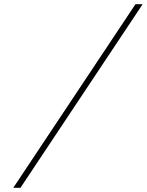

<svg xmlns="http://www.w3.org/2000/svg" viewBox="-20 -690 696 910"><path d="M622 -670 43 200H77L656 -670Z"/></svg>

Font: LT Wave Mono Thin
Style: Italic
Weight: 100
Designer: Daniel Lyons
Version: Version 2.5 (Glyphs App)